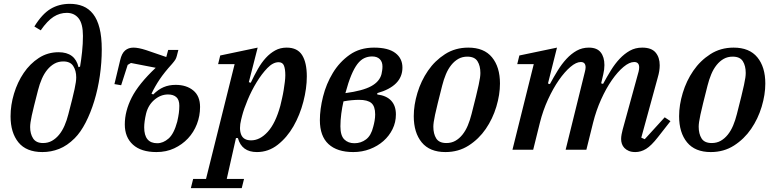

<svg xmlns="http://www.w3.org/2000/svg" viewBox="-20 -780 4041 1000"><path d="M201 12Q117 12 76 -38.5Q35 -89 35 -174Q35 -233 53 -292.5Q71 -352 103.5 -400Q136 -448 182 -478Q228 -508 285 -508Q371 -508 389 -430L397 -433Q403 -468 407.5 -510Q412 -552 412 -593Q412 -656 389.5 -684.5Q367 -713 328 -713Q291 -713 259 -692.5Q227 -672 192 -622L159 -642Q199 -707 243 -733.5Q287 -760 344 -760Q382 -760 412.5 -747.5Q443 -735 465 -707Q487 -679 498.5 -633.5Q510 -588 510 -523Q510 -454 500 -385Q490 -316 471 -254Q452 -192 426 -141.5Q400 -91 369 -60Q330 -21 288 -4.5Q246 12 201 12ZM204 -35Q230 -35 250.5 -46.5Q271 -58 287.5 -78Q304 -98 316 -125.5Q328 -153 336 -185Q348 -231 356 -263Q364 -295 368.5 -316.5Q373 -338 375 -352Q377 -366 377 -377Q377 -412 361.5 -436Q346 -460 310 -460Q284 -460 263.5 -448.5Q243 -437 226.5 -417Q210 -397 198 -369.5Q186 -342 178 -310Q166 -263 158 -231.5Q150 -200 145.5 -178.5Q141 -157 139 -143Q137 -129 137 -118Q137 -83 152.5 -59Q168 -35 204 -35Z M795 12Q715 12 672.5 -26.5Q630 -65 630 -132Q630 -201 666 -272Q702 -343 791 -427L662 -452L645 -442L611 -336L576 -342L606 -467Q614 -502 631.5 -517Q649 -532 675 -532Q701 -532 741 -519Q781 -506 846 -483L856 -520H909L901 -489Q898 -477 893 -469Q888 -461 876 -447Q836 -403 811.5 -366.5Q787 -330 769 -292L778 -288Q804 -314 832 -326Q860 -338 895 -338Q951 -338 986.5 -309Q1022 -280 1022 -223Q1022 -176 1005.5 -133.5Q989 -91 959 -59Q929 -27 887.5 -7.5Q846 12 795 12ZM799 -34Q830 -34 858 -58.5Q886 -83 903 -146Q909 -172 911.5 -191Q914 -210 914 -229Q914 -260 898.5 -274Q883 -288 855 -288Q817 -288 784.5 -260.5Q752 -233 741 -189Q736 -168 733.5 -149.5Q731 -131 731 -117Q731 -34 799 -34Z M986 152H1053L1202 -446H1116L1127 -491L1322 -532L1276 -352L1286 -349Q1304 -387 1323 -420.5Q1342 -454 1364.5 -478.5Q1387 -503 1413.5 -517.5Q1440 -532 1473 -532Q1529 -532 1553.5 -493Q1578 -454 1578 -382Q1578 -320 1560 -250.5Q1542 -181 1508.5 -122.5Q1475 -64 1426.5 -26Q1378 12 1318 12Q1239 12 1219 -61H1209L1161 152H1251L1239 200H974ZM1288 -49Q1334 -49 1374.5 -93.5Q1415 -138 1440 -229Q1444 -246 1449 -267.5Q1454 -289 1457.5 -311Q1461 -333 1463.5 -353Q1466 -373 1466 -388Q1466 -420 1459 -438Q1452 -456 1431 -456Q1402 -456 1372.5 -425.5Q1343 -395 1316.5 -351.5Q1290 -308 1270 -260Q1250 -212 1241 -177L1236 -157Q1224 -109 1236 -79Q1248 -49 1288 -49Z M1820 12Q1736 12 1691 -29.5Q1646 -71 1646 -154Q1646 -211 1662.5 -277Q1679 -343 1713.5 -400Q1748 -457 1801 -494.5Q1854 -532 1928 -532Q2002 -532 2039 -504Q2076 -476 2076 -428Q2076 -332 1945 -295V-288Q1993 -282 2017.5 -255.5Q2042 -229 2042 -184Q2042 -143 2024.5 -107.5Q2007 -72 1977 -45.5Q1947 -19 1906.5 -3.5Q1866 12 1820 12ZM1826 -34Q1860 -34 1886.5 -54Q1913 -74 1924 -120Q1928 -134 1931 -151Q1934 -168 1934 -184Q1934 -226 1914.5 -243Q1895 -260 1850 -260Q1833 -260 1811 -258Q1789 -256 1769 -252Q1762 -222 1757.5 -188Q1753 -154 1753 -122Q1753 -74 1773 -54Q1793 -34 1826 -34ZM1918 -486Q1896 -486 1877 -477Q1858 -468 1841.5 -446.5Q1825 -425 1809.5 -388Q1794 -351 1779 -295Q1869 -307 1913 -331Q1957 -355 1967 -394Q1969 -405 1970.5 -413.5Q1972 -422 1972 -434Q1972 -458 1958 -472Q1944 -486 1918 -486Z M2305 -35Q2331 -35 2351.5 -46.5Q2372 -58 2388.5 -78.5Q2405 -99 2416.5 -126.5Q2428 -154 2436 -186Q2450 -241 2459 -277.5Q2468 -314 2473 -337.5Q2478 -361 2480 -375Q2482 -389 2482 -400Q2482 -437 2467 -461Q2452 -485 2414 -485Q2388 -485 2367.5 -473.5Q2347 -462 2330.5 -441.5Q2314 -421 2302.5 -393.5Q2291 -366 2283 -334Q2269 -279 2260 -242.5Q2251 -206 2246 -182.5Q2241 -159 2239 -144.5Q2237 -130 2237 -120Q2237 -83 2252 -59Q2267 -35 2305 -35ZM2300 12Q2218 12 2176.5 -38.5Q2135 -89 2135 -175Q2135 -233 2154 -296Q2173 -359 2209 -411.5Q2245 -464 2298 -498Q2351 -532 2419 -532Q2501 -532 2542.5 -481.5Q2584 -431 2584 -345Q2584 -287 2565 -224Q2546 -161 2510 -108.5Q2474 -56 2421 -22Q2368 12 2300 12Z M3289 12Q3269 12 3255 6Q3241 0 3232 -9.5Q3223 -19 3219 -31Q3215 -43 3215 -56Q3215 -67 3217.5 -80.5Q3220 -94 3223 -105L3306 -407Q3309 -419 3309 -429Q3309 -457 3283 -457Q3258 -457 3227.5 -431.5Q3197 -406 3167 -363Q3137 -320 3111 -262.5Q3085 -205 3069 -141L3034 0H2926L3026 -405Q3030 -420 3030 -429Q3030 -457 3005 -457Q2981 -457 2951 -431.5Q2921 -406 2891 -363Q2861 -320 2834.5 -262.5Q2808 -205 2792 -141L2757 0H2649L2760 -446H2674L2685 -491L2881 -532L2834 -345L2844 -342Q2864 -379 2885 -413Q2906 -447 2930.5 -473.5Q2955 -500 2983.5 -516Q3012 -532 3047 -532Q3089 -532 3108.5 -507.5Q3128 -483 3128 -441Q3128 -418 3122 -393L3111 -346L3121 -343Q3141 -380 3162 -414Q3183 -448 3207.5 -474Q3232 -500 3260.5 -516Q3289 -532 3325 -532Q3373 -532 3394.5 -506.5Q3416 -481 3416 -440Q3416 -425 3413.5 -409.5Q3411 -394 3406 -377L3320 -63L3338 -55L3442 -169L3472 -149L3407 -66Q3372 -21 3345 -4.5Q3318 12 3289 12Z M3687 -35Q3713 -35 3733.5 -46.5Q3754 -58 3770.5 -78.5Q3787 -99 3798.5 -126.5Q3810 -154 3818 -186Q3832 -241 3841 -277.5Q3850 -314 3855 -337.5Q3860 -361 3862 -375Q3864 -389 3864 -400Q3864 -437 3849 -461Q3834 -485 3796 -485Q3770 -485 3749.5 -473.5Q3729 -462 3712.5 -441.5Q3696 -421 3684.5 -393.5Q3673 -366 3665 -334Q3651 -279 3642 -242.5Q3633 -206 3628 -182.5Q3623 -159 3621 -144.5Q3619 -130 3619 -120Q3619 -83 3634 -59Q3649 -35 3687 -35ZM3682 12Q3600 12 3558.5 -38.5Q3517 -89 3517 -175Q3517 -233 3536 -296Q3555 -359 3591 -411.5Q3627 -464 3680 -498Q3733 -532 3801 -532Q3883 -532 3924.5 -481.5Q3966 -431 3966 -345Q3966 -287 3947 -224Q3928 -161 3892 -108.5Q3856 -56 3803 -22Q3750 12 3682 12Z"/></svg>

Font: IBM Plex Serif Medm
Style: Italic
Weight: 500
Italic angle: -14°
Designer: Mike Abbink, Paul van der Laan, Pieter van Rosmalen
Foundry: Bold Monday
Version: Version 3.001